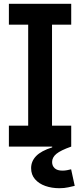

<svg xmlns="http://www.w3.org/2000/svg" viewBox="-20 -775 424 1015"><path d="M27 -644.5V-755H356.5V-644.5H255V-110.5H356.5V0H27V-110.5H129V-644.5ZM356 120 375 207.5Q362.5 210.5 341.2 215.2Q320 220 294 220Q253.5 220 219.5 208Q185.5 196 165 172.2Q144.5 148.5 144.5 114Q144.5 77.5 171 50Q197.5 22.5 256 4V-34L356.5 0Q301 19.5 278.2 38.2Q255.5 57 255.5 81.5Q255.5 102 269.2 114.5Q283 127 310 127Q322.5 127 334.2 124.8Q346 122.5 356 120Z"/></svg>

Font: Hepta Slab ExtraLight SemiBold
Style: Regular
Weight: 600
Version: Version 1.102